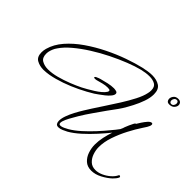

<svg xmlns="http://www.w3.org/2000/svg" viewBox="-166 -969 1474 1474"><g transform="rotate(45 570.5 -232.5)"><path d="M950 199Q907 199 880 174.5Q853 150 840.5 112.5Q828 75 828 38Q828 -2 837 -43.5Q846 -85 859 -122Q829 -85 786.5 -38Q744 9 698 50.5Q652 92 610 116Q595 124 574.5 133Q554 142 536 142Q518 142 511 130.5Q504 119 504 103Q504 77 516 44Q528 11 546 -23Q564 -57 583 -87.5Q602 -118 616 -140Q639 -176 672.5 -226.5Q706 -277 741 -332.5Q776 -388 802.5 -439.5Q829 -491 837 -530Q841 -545 841 -563Q841 -602 816 -616Q791 -630 756 -630Q735 -630 714 -627Q693 -624 673 -619Q624 -607 560.5 -582Q497 -557 428.5 -523Q360 -489 296 -448.5Q232 -408 181 -365Q130 -322 102 -280Q91 -265 84 -248.5Q77 -232 73 -214Q72 -208 71.5 -202Q71 -196 71 -191Q71 -148 99.5 -132Q128 -116 165 -116Q209 -116 259.5 -129.5Q310 -143 359.5 -162.5Q409 -182 447 -201Q463 -209 486.5 -222.5Q510 -236 535.5 -252Q561 -268 581.5 -285.5Q602 -303 611 -318Q613 -321 614 -324Q615 -327 615 -331Q615 -339 605.5 -340.5Q596 -342 590 -342Q565 -342 539.5 -335.5Q514 -329 489 -322Q485 -321 480 -320.5Q475 -320 470 -320Q460 -320 460 -326Q460 -331 469.5 -336Q479 -341 489.5 -344.5Q500 -348 503 -349Q531 -357 565 -364.5Q599 -372 627 -372Q637 -372 652 -368.5Q667 -365 667 -351Q667 -337 652.5 -319.5Q638 -302 617.5 -285.5Q597 -269 577.5 -255.5Q558 -242 548 -235Q501 -206 441.5 -177Q382 -148 320.5 -126.5Q259 -105 204 -95Q190 -93 175 -91Q160 -89 145 -89Q102 -89 70 -107Q38 -125 38 -174Q38 -196 44 -217Q62 -282 112 -339.5Q162 -397 232 -445.5Q302 -494 380 -532.5Q458 -571 533.5 -597.5Q609 -624 669 -638Q692 -643 716.5 -647Q741 -651 764 -651Q813 -651 845 -630Q877 -609 877 -556Q877 -518 861.5 -473.5Q846 -429 823.5 -386Q801 -343 781 -311Q765 -286 746.5 -261.5Q728 -237 711 -213Q679 -167 646.5 -121Q614 -75 585 -27Q577 -12 562 13Q547 38 535 64Q523 90 523 107Q523 122 538 122Q552 122 570 113.5Q588 105 600 98Q640 75 683.5 36Q727 -3 767 -46.5Q807 -90 836 -126Q845 -137 860.5 -155.5Q876 -174 883 -185Q885 -189 887.5 -195Q890 -201 892 -205Q893 -208 894 -211.5Q895 -215 896 -218Q902 -235 910 -252Q918 -269 926 -285Q928 -290 931.5 -294Q935 -298 940 -299Q947 -311 961 -332.5Q975 -354 991 -372Q1007 -390 1020 -390Q1030 -390 1030 -378Q1030 -365 1017 -343.5Q1004 -322 996 -311Q966 -266 935.5 -207.5Q905 -149 884 -87.5Q863 -26 863 30Q863 62 874 95Q885 128 908.5 150.5Q932 173 969 173Q999 173 1030 159Q1061 145 1087 122.5Q1113 100 1125 74Q1126 70 1131 70Q1134 70 1137.5 72.5Q1141 75 1141 80V82Q1136 94 1127 105Q1118 116 1109 125Q1079 153 1035.5 176Q992 199 950 199ZM1014 -584Q998 -584 990.5 -593Q983 -602 983 -615Q983 -632 996 -648Q1009 -664 1034 -664Q1052 -664 1061 -654.5Q1070 -645 1070 -631Q1070 -615 1056 -599.5Q1042 -584 1014 -584ZM1022 -597Q1036 -597 1043 -607.5Q1050 -618 1050 -628Q1050 -637 1045.5 -643.5Q1041 -650 1033 -650Q1019 -650 1011.5 -639.5Q1004 -629 1004 -618Q1004 -610 1008.5 -603.5Q1013 -597 1022 -597Z"/></g></svg>

Font: Sassy Frass
Style: Regular
Weight: 400
Designer: Robert E. Leuschke
Foundry: Robert E. Leuschke
Version: Version 1.010; ttfautohint (v1.8.3)